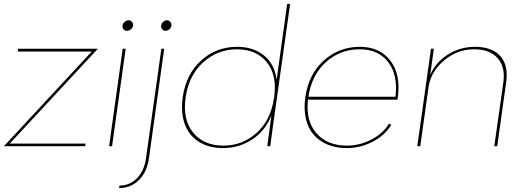

<svg xmlns="http://www.w3.org/2000/svg" viewBox="-27 -750 2690 985"><path d="M-6.8 0 443.8 -485.8H64L65.9 -500H475.1L22.9 -13.2H412.1L410.2 0Z M624.5 -591.8Q613.3 -591.8 606.7 -599.9Q600.1 -607.9 601.6 -619.1Q603 -629.4 612.3 -637.7Q621.6 -646 632.8 -646Q642.6 -646 649.9 -637.5Q657.2 -628.9 655.8 -619.1Q654.3 -607.9 644.5 -599.9Q634.8 -591.8 624.5 -591.8ZM532.7 0 602.5 -500H617.7L547.9 0Z M736.8 64Q727.1 132.8 685.5 173.8Q644 214.8 584.5 214.8L585.4 202.1Q638.7 202.1 675.5 164.6Q712.4 127 721.7 64L800.8 -500H815.4ZM799.8 -619.1Q801.3 -629.4 810.3 -637.7Q819.3 -646 829.6 -646Q839.8 -646 846.9 -637.7Q854 -629.4 852.5 -619.1Q851.1 -607.9 842 -599.9Q833 -591.8 822.8 -591.8Q811.5 -591.8 804.9 -599.9Q798.3 -607.9 799.8 -619.1Z M1461.4 -730 1373 -101.1 1359.4 0H1344.2L1365.2 -157.2Q1334 -78.6 1266.6 -34.4Q1199.2 9.8 1115.2 9.8Q1063 9.8 1021 -8.1Q979 -25.9 951.4 -58.8Q923.8 -91.8 912.8 -140.9Q901.9 -189.9 910.2 -250Q927.2 -369.6 1004.9 -439.7Q1082.5 -509.8 1189.5 -509.8Q1273.4 -509.8 1328.1 -464.8Q1382.8 -419.9 1392.1 -339.8L1446.3 -730ZM925.3 -250Q909.2 -135.7 964.1 -69.3Q1019 -2.9 1119.1 -2.9Q1217.3 -2.9 1290 -68.8Q1362.8 -134.8 1378.4 -246.1L1379.4 -244.1L1380.4 -253.9L1379.4 -252.9Q1395.5 -364.3 1341.8 -430.7Q1288.1 -497.1 1188.5 -497.1Q1089.4 -497.1 1015.4 -430.2Q941.4 -363.3 925.3 -250Z M1751 9.8Q1697.3 9.8 1654.1 -8.1Q1610.8 -25.9 1582.3 -58.8Q1553.7 -91.8 1542.2 -140.9Q1530.8 -189.9 1539.1 -250Q1556.2 -369.6 1634.3 -439.7Q1712.4 -509.8 1819.8 -509.8Q1920.9 -509.8 1975.8 -438.5Q2030.8 -367.2 2013.2 -246.1Q2013.2 -240.7 2012.2 -238.8H1553.2Q1540.5 -130.4 1596.2 -66.7Q1651.9 -2.9 1752.9 -2.9Q1817.4 -2.9 1877.2 -33.4Q1937 -64 1969.2 -116.2L1980 -108.9Q1946.8 -54.2 1883.5 -22.2Q1820.3 9.8 1751 9.8ZM1555.2 -253.9H2002Q2015.1 -366.2 1964.4 -431.6Q1913.6 -497.1 1817.9 -497.1Q1718.3 -497.1 1645.3 -431.6Q1572.3 -366.2 1555.2 -253.9Z M2410.2 -509.8Q2497.1 -509.8 2539.6 -462.4Q2582 -415 2569.8 -329.1L2523.9 0H2508.8L2555.2 -327.1Q2566.4 -406.7 2525.9 -451.9Q2485.4 -497.1 2404.8 -497.1Q2319.8 -497.1 2252.7 -441.2Q2185.5 -385.3 2171.9 -307.1L2170.9 -299.8L2169.9 -291L2128.9 0H2113.8L2184.1 -500H2198.7L2180.2 -365.2Q2206.5 -428.7 2269.3 -469.2Q2332 -509.8 2410.2 -509.8Z"/></svg>

Font: Human Sans Thin
Style: Italic
Weight: 100
Italic angle: -8°
Designer: Tim Radville
Foundry: Continuum
Version: Version 1.000;FEAKit 1.0